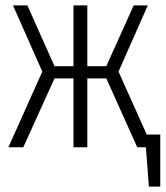

<svg xmlns="http://www.w3.org/2000/svg" viewBox="-20 -543 611 708"><path d="M521 -47H571V145H529L518 0H486L372 -254H302V0H251V-254H181L66 0H11L136 -279L28 -523H81L181 -299H251V-523H302V-299H372L473 -523H525L417 -279Z"/></svg>

Font: Fira Sans Extra Condensed Light
Style: Regular
Weight: 300
Width: 1
Designer: Carrois Corporate & Edenspiekermann AG
Foundry: Carrois Corporate GbR & Edenspiekermann AG
Version: Version 4.203